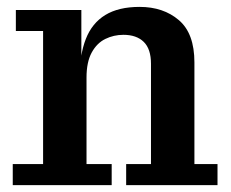

<svg xmlns="http://www.w3.org/2000/svg" viewBox="-20 -537 670 557"><path d="M346 0V-61H418V-352Q418 -395 397 -415.5Q376 -436 338 -436Q310 -436 285.5 -424Q261 -412 246 -384.5Q231 -357 231 -312L211 -311Q211 -378 229 -424Q247 -470 285.5 -493.5Q324 -517 385 -517Q454 -517 499 -478.5Q544 -440 544 -356V-61H611V0ZM17 0V-61H105V-447H26V-508H216V-351L231 -354V-61H304V0Z"/></svg>

Font: Montagu Slab Medium
Style: Regular
Weight: 500
Version: Version 1.000